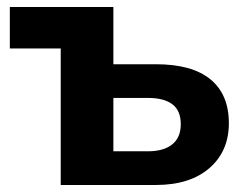

<svg xmlns="http://www.w3.org/2000/svg" viewBox="-20 -527 700 547"><path d="M153 0V-389H8V-507H303V-344H424Q527 -344 579.5 -301Q632 -258 632 -176Q632 -96 576.5 -48Q521 0 424 0ZM303 -96H402Q446 -96 470.5 -115.5Q495 -135 495 -173Q495 -212 471 -230Q447 -248 402 -248H303Z"/></svg>

Font: Mulish ExtraBold
Style: Regular
Weight: 800
Designer: Vernon Adams
Foundry: Vernon Adams
Version: Version 3.603; ttfautohint (v1.8.3)